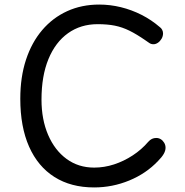

<svg xmlns="http://www.w3.org/2000/svg" viewBox="-20 -800 811 842"><path d="M681 -681Q687 -677 691 -669.5Q695 -662 695 -654Q695 -641 688.5 -630Q682 -619 672.5 -612.5Q663 -606 653 -606Q642 -606 634 -612Q626 -618 618 -623Q579 -650 547.5 -665.5Q516 -681 483.5 -687.5Q451 -694 408 -694Q334 -694 278.5 -654.5Q223 -615 192.5 -541Q162 -467 162 -363Q162 -276 191 -208.5Q220 -141 272 -103Q324 -65 393 -65Q437 -65 480 -79Q523 -93 562 -118.5Q601 -144 630 -178Q638 -187 646.5 -191Q655 -195 665 -195Q676 -195 685 -189.5Q694 -184 700 -174Q706 -164 706 -152Q706 -139 698 -125Q690 -111 673 -94Q621 -39 547 -8.5Q473 22 393 22Q291 22 218.5 -24Q146 -70 107.5 -157Q69 -244 69 -367Q69 -462 94 -538Q119 -614 165 -668Q211 -722 274.5 -751Q338 -780 415 -780Q463 -780 510 -768.5Q557 -757 600.5 -735Q644 -713 681 -681Z"/></svg>

Font: Playpen Sans Deva
Style: Regular
Weight: 400
Designer: Pooja Saxena, Gunjan Panchal, Laura Meseguer, Veronika Burian, José Scaglione
Foundry: TypeTogether
Version: Version 2.000